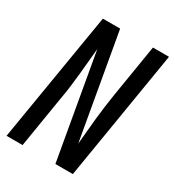

<svg xmlns="http://www.w3.org/2000/svg" viewBox="-177 -839 858 943"><g transform="rotate(30 251.5 -367.5)"><path d="M6 0 128 -735H226L330 -143Q334 -180 337 -217Q340 -254 344 -291.5Q348 -329 353 -366.5Q358 -404 364 -441L412 -735H503L382 0H283L179 -592Q175 -555 172 -518Q169 -481 165 -443.5Q161 -406 156.5 -368.5Q152 -331 145 -294L97 0Z"/></g></svg>

Font: Iosevka SS04 Medium Oblique
Style: Regular
Weight: 500
Italic angle: -9°
Monospace: yes
Designer: Belleve Invis
Foundry: Belleve Invis
Version: Version 19.0.0; ttfautohint (v1.8.4)